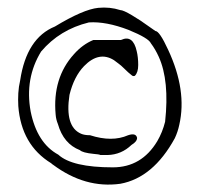

<svg xmlns="http://www.w3.org/2000/svg" viewBox="-20 -593 540 514"><path d="M302 -101Q208 -88 122 -152Q120 -153 117 -156Q37 -205 29 -309Q28 -326 29 -343.5Q30 -361 34 -378Q51 -491 127 -522Q203 -568 243 -572Q274 -575 302 -566Q310 -566 333.5 -552Q357 -538 376 -524L396 -510Q407 -510 430 -460Q481 -351 460 -259Q456 -240 448 -223Q390 -117 302 -101ZM136 -179Q173 -145 282 -145Q359 -145 401 -215Q415 -239 422 -267Q434 -377 405 -441Q396 -461 384 -477Q378 -491 324 -513Q264 -536 218 -533Q140 -514 90 -455Q46 -383 62 -295Q79 -210 136 -179ZM332 -205Q305 -179 268 -178H249Q245 -180 231 -181Q201 -184 194 -191Q150 -208 135 -261Q130 -273 129 -286Q120 -384 178 -448Q201 -474 230 -486H304Q336 -501 346 -456Q348 -448 349 -438.5Q350 -429 350 -419Q350 -399 341 -390Q336 -388 332 -392Q328 -395 323 -399.5Q318 -404 312 -410Q304 -418 297 -423Q290 -428 285 -432Q245 -457 205 -416Q178 -388 166 -339Q153 -254 197 -235Q206 -231 221 -231Q280 -212 323 -231Q344 -238 347 -224Q347 -214 332 -205Z"/></svg>

Font: New Tegomin
Style: Regular
Weight: 400
Designer: Kyosuke Nagai
Version: Version 1.000